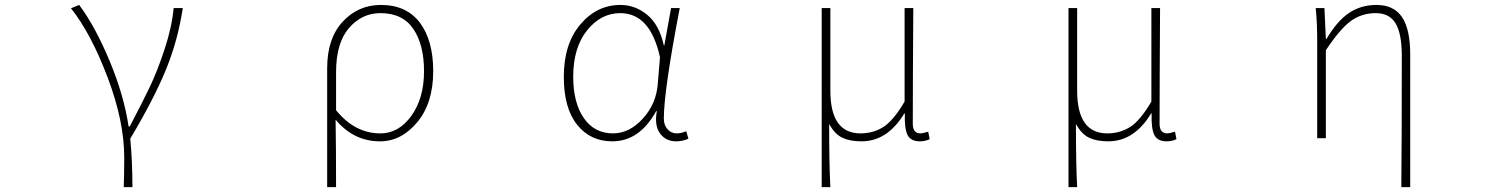

<svg xmlns="http://www.w3.org/2000/svg" viewBox="-20 -560 6040 778"><path d="M516.6 198.2H481.4Q483.4 147.5 483.4 78.1Q483.4 -68.4 416 -246.6Q348.6 -424.8 267.6 -526.4L300.8 -540Q365.2 -454.1 423.8 -314Q482.4 -173.8 501 -47.9H505.9Q555.7 -142.6 586.4 -206.5Q617.2 -270.5 647 -360.8Q676.8 -451.2 683.6 -527.3H720.7Q701.2 -397.5 652.8 -278.8Q604.5 -160.2 507.8 2Q516.6 91.8 516.6 198.2Z M1305.7 198.2V-283.2Q1305.7 -404.3 1368.7 -472.2Q1431.6 -540 1523.4 -540Q1627 -540 1681.2 -468.3Q1735.4 -396.5 1735.4 -271.5Q1735.4 -142.6 1670.9 -64.9Q1606.4 12.7 1519.5 12.7Q1413.1 12.7 1339.8 -75.2Q1341.8 31.2 1341.8 198.2ZM1521.5 -19.5Q1595.7 -19.5 1647 -90.8Q1698.2 -162.1 1698.2 -271.5Q1698.2 -378.9 1654.8 -442.9Q1611.3 -506.8 1521.5 -506.8Q1446.3 -506.8 1394 -446.3Q1341.8 -385.7 1341.8 -267.6V-113.3Q1418 -19.5 1521.5 -19.5Z M2460.9 12.7Q2372.1 12.7 2318.4 -54.7Q2264.6 -122.1 2264.6 -249Q2264.6 -381.8 2331.5 -460.9Q2398.4 -540 2494.1 -540Q2553.7 -540 2602.5 -500Q2651.4 -460 2669.9 -376H2671.9L2699.2 -527.3H2734.4Q2669.9 -192.4 2669.9 -79.1Q2669.9 -52.7 2685.1 -36.1Q2700.2 -19.5 2722.7 -19.5Q2739.3 -19.5 2760.7 -28.3L2769.5 2Q2746.1 12.7 2719.7 12.7Q2677.7 12.7 2654.3 -19.5Q2630.9 -51.8 2641.6 -109.4H2638.7Q2571.3 12.7 2460.9 12.7ZM2463.9 -19.5Q2530.3 -19.5 2585 -79.6Q2639.6 -139.6 2645.5 -221.7L2654.3 -328.1Q2615.2 -506.8 2493.2 -506.8Q2415 -506.8 2358.9 -437Q2302.7 -367.2 2302.7 -249Q2302.7 -143.6 2345.7 -81.5Q2388.7 -19.5 2463.9 -19.5Z M3309.6 198.2V-527.3H3344.7V-192.4Q3344.7 -19.5 3466.8 -19.5Q3517.6 -19.5 3558.6 -44.9Q3599.6 -70.3 3645.5 -148.4V-527.3H3680.7Q3678.7 -209 3678.7 -58.6Q3678.7 -19.5 3710 -19.5Q3717.8 -19.5 3741.2 -26.4L3747.1 3.9Q3729.5 12.7 3707 12.7Q3670.9 12.7 3657.7 -12.7Q3644.5 -38.1 3646.5 -100.6H3644.5Q3576.2 12.7 3470.7 12.7Q3423.8 12.7 3393.1 -2Q3362.3 -16.6 3339.8 -57.6Q3339.8 108.4 3344.7 198.2Z M4309.6 198.2V-527.3H4344.7V-192.4Q4344.7 -19.5 4466.8 -19.5Q4517.6 -19.5 4558.6 -44.9Q4599.6 -70.3 4645.5 -148.4V-527.3H4680.7Q4678.7 -209 4678.7 -58.6Q4678.7 -19.5 4710 -19.5Q4717.8 -19.5 4741.2 -26.4L4747.1 3.9Q4729.5 12.7 4707 12.7Q4670.9 12.7 4657.7 -12.7Q4644.5 -38.1 4646.5 -100.6H4644.5Q4576.2 12.7 4470.7 12.7Q4423.8 12.7 4393.1 -2Q4362.3 -16.6 4339.8 -57.6Q4339.8 108.4 4344.7 198.2Z M5694.3 198.2H5658.2Q5660.2 21.5 5660.2 -334Q5660.2 -422.9 5635.3 -464.8Q5610.4 -506.8 5554.7 -506.8Q5498 -506.8 5454.1 -475.1Q5410.2 -443.4 5352.5 -356.4V0H5317.4V-396.5Q5317.4 -463.9 5311.5 -527.3H5346.7L5352.5 -401.4H5354.5Q5398.4 -475.6 5446.8 -507.8Q5495.1 -540 5557.6 -540Q5627.9 -540 5661.1 -490.7Q5694.3 -441.4 5694.3 -338.9Z"/></svg>

Font: Gen Shin Gothic Monospace ExtraLight
Style: Regular
Weight: 200
Designer: [Source Han Sans]
Ryoko NISHIZUKA  (kana & ideographs); Paul D. Hunt (Latin, Greek & Cyrillic); Wenlong ZHANG  (bopomofo
Version: Version 1.002.20150607